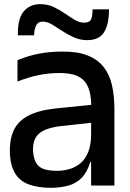

<svg xmlns="http://www.w3.org/2000/svg" viewBox="-20 -892 625 923"><path d="M418 0V-307Q418 -313 418 -322.5Q418 -332 418.5 -342Q419 -352 419 -361Q419 -370 419 -374Q419 -425 409 -458Q399 -491 379 -509Q359 -527 330.5 -534Q302 -541 266 -541Q213 -541 163.5 -530.5Q114 -520 64 -500V-603Q119 -625 170 -634.5Q221 -644 276 -644Q352 -645 401 -625.5Q450 -606 478.5 -569.5Q507 -533 518.5 -481.5Q530 -430 530 -365V0ZM227 11Q166 11 122.5 -4Q79 -19 55.5 -54Q32 -89 28 -146Q24 -214 44 -261Q64 -308 114.5 -335Q165 -362 250 -371L438 -390V-304L275 -286Q201 -278 168.5 -250.5Q136 -223 139 -164Q142 -123 158 -102.5Q174 -82 201.5 -76Q229 -70 264 -71Q291 -72 318 -80.5Q345 -89 367.5 -108Q390 -127 404 -161Q418 -195 418 -247L436 -113H414Q399 -64 372.5 -37Q346 -10 309.5 0Q273 10 227 11ZM399 -699Q365 -699 335 -712.5Q305 -726 279.5 -743Q254 -760 231.5 -773.5Q209 -787 189 -788Q163 -789 153.5 -769Q144 -749 144 -722H66Q64 -800 93 -836Q122 -872 174 -872Q209 -872 237.5 -858.5Q266 -845 291.5 -827.5Q317 -810 339.5 -796.5Q362 -783 385 -783Q410 -783 417.5 -798.5Q425 -814 425 -847H504Q504 -776 480.5 -737.5Q457 -699 399 -699Z"/></svg>

Font: Matangi
Style: Bold
Weight: 700
Designer: Prashant Pant
Foundry: The Graphic Ant
Version: Version 3.002